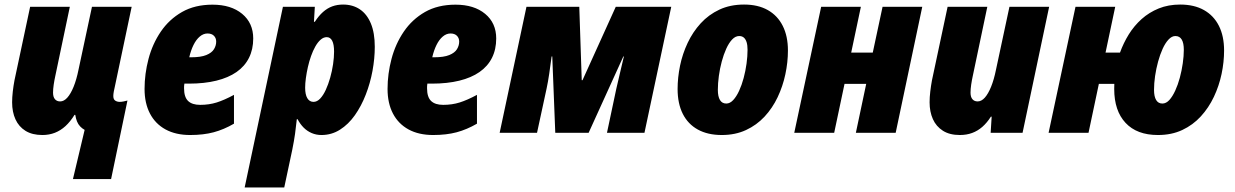

<svg xmlns="http://www.w3.org/2000/svg" viewBox="-20 -583 5424 843"><path d="M300.3 203.1 351.6 -12.7Q340.3 -19 331.8 -28.1Q323.2 -37.1 318.1 -49.8Q313 -62.5 310.5 -78.6H307.1Q289.1 -49.3 267.6 -29.5Q246.1 -9.8 220.9 0Q195.8 9.8 166 9.8Q121.6 9.8 92 -8.5Q62.5 -26.9 47.9 -59.1Q33.2 -91.3 33.2 -133.8Q33.2 -155.3 36.1 -180.9Q39.1 -206.5 43.5 -230L112.3 -553.2H286.6L222.7 -249Q218.8 -231.4 215.8 -211.4Q212.9 -191.4 212.9 -176.3Q212.9 -157.2 221.2 -147.5Q229.5 -137.7 244.1 -137.7Q260.7 -137.7 275.6 -154.3Q290.5 -170.9 303.2 -202.1Q315.9 -233.4 324.7 -276.9L383.8 -553.2H558.1L484.4 -203.6Q481.9 -193.8 479.7 -181.6Q477.5 -169.4 477.5 -161.6Q477.5 -146.5 486.1 -141.1Q494.6 -135.7 505.4 -135.7Q512.7 -135.7 522.2 -137.5Q531.7 -139.2 539.6 -141.6L467.8 203.1Z M814.9 9.8Q752 9.8 707 -14.6Q662.1 -39.1 638.4 -84.5Q614.7 -129.9 614.7 -192.4Q614.7 -258.8 632.1 -324.5Q649.4 -390.1 686 -444.1Q722.7 -498 779.1 -530.3Q835.4 -562.5 913.1 -562.5Q994.6 -562.5 1043.2 -522.2Q1091.8 -481.9 1091.8 -414.1Q1091.8 -366.2 1073.2 -329.1Q1054.7 -292 1018.6 -266.8Q982.4 -241.7 929.9 -228.8Q877.4 -215.8 809.1 -215.8H789.6Q788.6 -210.4 788.3 -205.3Q788.1 -200.2 788.1 -195.8Q788.1 -156.7 805.9 -139.6Q823.7 -122.6 858.9 -122.6Q897.9 -122.6 931.4 -133.1Q964.8 -143.6 1007.3 -166.5V-40Q962.9 -14.2 918 -2.2Q873 9.8 814.9 9.8ZM811 -331.5H819.3Q861.8 -331.5 885.7 -341.3Q909.7 -351.1 919.4 -366.9Q929.2 -382.8 929.2 -400.4Q929.2 -416 919.2 -426Q909.2 -436 891.1 -436Q873 -436 857.2 -422.6Q841.3 -409.2 829.6 -385.5Q817.9 -361.8 811 -331.5Z M1054.2 240.2 1222.2 -553.2H1362.3L1358.4 -487.3H1362.3Q1379.4 -513.7 1398.4 -530.5Q1417.5 -547.4 1439.2 -555.2Q1460.9 -563 1486.3 -563Q1528.8 -563 1560.1 -542Q1591.3 -521 1608.4 -479.7Q1625.5 -438.5 1625.5 -377.4Q1625.5 -326.2 1615.5 -272Q1605.5 -217.8 1585.9 -167.5Q1566.4 -117.2 1538.1 -77.1Q1509.8 -37.1 1472.9 -13.7Q1436 9.8 1391.6 9.8Q1368.2 9.8 1348.4 1.2Q1328.6 -7.3 1313.2 -22.7Q1297.9 -38.1 1286.6 -59.6H1283.2Q1279.8 -26.4 1275.4 4.9Q1271 36.1 1263.2 74.7L1228 240.2ZM1356.4 -135.7Q1372.1 -135.7 1385.7 -150.1Q1399.4 -164.6 1410.4 -188.5Q1421.4 -212.4 1429.7 -241.7Q1438 -271 1442.4 -301Q1446.8 -331.1 1446.8 -356.4Q1446.8 -388.2 1438.5 -404.1Q1430.2 -419.9 1414.6 -419.9Q1400.4 -419.9 1387.7 -408.7Q1375 -397.5 1364.5 -378.9Q1354 -360.4 1345.7 -336.9Q1337.4 -313.5 1331.8 -288.6Q1326.2 -263.7 1323 -240.2Q1319.8 -216.8 1319.8 -197.8Q1319.8 -168 1329.3 -151.9Q1338.9 -135.7 1356.4 -135.7Z M1881.8 9.8Q1818.8 9.8 1773.9 -14.6Q1729 -39.1 1705.3 -84.5Q1681.6 -129.9 1681.6 -192.4Q1681.6 -258.8 1699 -324.5Q1716.3 -390.1 1752.9 -444.1Q1789.6 -498 1845.9 -530.3Q1902.3 -562.5 1980 -562.5Q2061.5 -562.5 2110.1 -522.2Q2158.7 -481.9 2158.7 -414.1Q2158.7 -366.2 2140.1 -329.1Q2121.6 -292 2085.4 -266.8Q2049.3 -241.7 1996.8 -228.8Q1944.3 -215.8 1876 -215.8H1856.4Q1855.5 -210.4 1855.2 -205.3Q1855 -200.2 1855 -195.8Q1855 -156.7 1872.8 -139.6Q1890.6 -122.6 1925.8 -122.6Q1964.8 -122.6 1998.3 -133.1Q2031.7 -143.6 2074.2 -166.5V-40Q2029.8 -14.2 1984.9 -2.2Q1939.9 9.8 1881.8 9.8ZM1877.9 -331.5H1886.2Q1928.7 -331.5 1952.6 -341.3Q1976.6 -351.1 1986.3 -366.9Q1996.1 -382.8 1996.1 -400.4Q1996.1 -416 1986.1 -426Q1976.1 -436 1958 -436Q1939.9 -436 1924.1 -422.6Q1908.2 -409.2 1896.5 -385.5Q1884.8 -361.8 1877.9 -331.5Z M2173.8 0 2291.5 -553.2H2523.4L2534.2 -231H2537.6L2683.6 -553.2H2927.2L2809.6 0H2645L2686 -193.4Q2698.2 -248.5 2706.5 -281.2Q2714.8 -314 2719.2 -335H2716.8L2564.5 0H2418L2404.8 -335H2401.9Q2396.5 -294.4 2391.4 -259Q2386.2 -223.6 2379.9 -194.3L2337.9 0Z M3148.9 9.8Q3087.4 9.8 3043.9 -14.2Q3000.5 -38.1 2977.8 -83.3Q2955.1 -128.4 2955.1 -192.4Q2955.1 -242.2 2965.8 -294.4Q2976.6 -346.7 2999.3 -394.8Q3022 -442.9 3056.6 -480.7Q3091.3 -518.6 3138.7 -540.8Q3186 -563 3247.1 -563Q3308.1 -563 3351.1 -538.8Q3394 -514.6 3416.7 -469.5Q3439.5 -424.3 3439.5 -361.3Q3439.5 -309.6 3428.2 -256.8Q3417 -204.1 3394.3 -156.2Q3371.6 -108.4 3336.9 -71Q3302.2 -33.7 3255.4 -12Q3208.5 9.8 3148.9 9.8ZM3168.9 -128.4Q3185.1 -128.4 3199.2 -143.6Q3213.4 -158.7 3225.1 -184.1Q3236.8 -209.5 3245.1 -240.5Q3253.4 -271.5 3257.8 -303.7Q3262.2 -335.9 3262.2 -364.3Q3262.2 -384.3 3258.1 -397.7Q3253.9 -411.1 3245.8 -418Q3237.8 -424.8 3225.6 -424.8Q3209 -424.8 3194.6 -409.7Q3180.2 -394.5 3168.7 -369.1Q3157.2 -343.8 3148.9 -312.7Q3140.6 -281.7 3136.2 -249.5Q3131.8 -217.3 3131.8 -188.5Q3131.8 -159.2 3141.1 -143.8Q3150.4 -128.4 3168.9 -128.4Z M3467.3 0 3585.4 -553.2H3759.8L3717.3 -352.1H3812L3855 -553.2H4029.3L3912.6 0H3737.8L3783.2 -214.8H3688L3642.6 0Z M4194.3 9.8Q4149.4 9.8 4119.9 -9Q4090.3 -27.8 4075.9 -60.1Q4061.5 -92.3 4061.5 -133.8Q4061.5 -156.2 4064.5 -181.2Q4067.4 -206.1 4071.8 -230L4140.6 -553.2H4314.9L4251 -249Q4247.1 -231.4 4244.1 -211.4Q4241.2 -191.4 4241.2 -176.3Q4241.2 -157.2 4249.5 -147.5Q4257.8 -137.7 4272.5 -137.7Q4289.1 -137.7 4304 -154.3Q4318.8 -170.9 4331.5 -202.1Q4344.2 -233.4 4353 -276.9L4412.1 -553.2H4586.4L4469.7 0H4329.6L4334 -70.8H4330.6Q4313.5 -43.9 4293.2 -26.1Q4272.9 -8.3 4248.5 0.7Q4224.1 9.8 4194.3 9.8Z M5064 9.8Q4971.7 9.8 4921.9 -43.5Q4872.1 -96.7 4872.1 -192.4Q4872.1 -197.8 4872.3 -203.6Q4872.6 -209.5 4872.6 -214.8H4804.7L4759.3 0H4584L4702.1 -553.2H4876.5L4834 -352.1H4897.5Q4912.6 -394 4936 -431.9Q4959.5 -469.7 4992.4 -499.3Q5025.4 -528.8 5067.6 -545.9Q5109.9 -563 5161.6 -563Q5223.1 -563 5266.1 -538.8Q5309.1 -514.6 5331.8 -469.5Q5354.5 -424.3 5354.5 -361.3Q5354.5 -310.5 5343.5 -258.3Q5332.5 -206.1 5309.8 -158Q5287.1 -109.9 5252.4 -72Q5217.8 -34.2 5170.9 -12.2Q5124 9.8 5064 9.8ZM5083.5 -128.4Q5100.1 -128.4 5114.3 -144Q5128.4 -159.7 5140.1 -185.3Q5151.9 -210.9 5160.2 -241.9Q5168.5 -272.9 5173.1 -304.9Q5177.7 -336.9 5177.7 -364.3Q5177.7 -394 5168.5 -409.4Q5159.2 -424.8 5140.6 -424.8Q5125 -424.8 5110.6 -409.4Q5096.2 -394 5084.7 -368.7Q5073.2 -343.3 5064.7 -312.3Q5056.2 -281.2 5051.5 -249Q5046.9 -216.8 5046.9 -188.5Q5046.9 -159.2 5056.2 -143.8Q5065.4 -128.4 5083.5 -128.4Z"/></svg>

Font: Open Sans SemiCondensed ExtraBold
Style: Italic
Weight: 800
Width: 4
Italic angle: -12°
Designer: Monotype Design Team
Foundry: Monotype Imaging Inc.
Version: Version 3.003